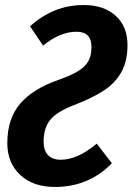

<svg xmlns="http://www.w3.org/2000/svg" viewBox="-20 -727 526 762"><path d="M486 -548Q486 -485 462 -441.5Q438 -398 392.5 -368Q347 -338 274 -310Q206 -284 179.5 -251.5Q153 -219 153 -164Q153 -130 170.5 -111.5Q188 -93 221 -93Q288 -93 364 -157L424 -79Q332 15 198 15Q111 15 60 -33Q9 -81 9 -159Q9 -256 60 -315.5Q111 -375 212 -410Q263 -428 290.5 -445Q318 -462 330.5 -484Q343 -506 343 -541Q343 -601 284 -601Q218 -601 151 -546L99 -623Q147 -665 199 -686Q251 -707 313 -707Q392 -707 439 -664.5Q486 -622 486 -548Z"/></svg>

Font: Fira Sans Extra Condensed SemiBold
Style: Italic
Weight: 600
Width: 3
Italic angle: -8°
Designer: Carrois Corporate & Edenspiekermann AG
Foundry: Carrois Corporate GbR & Edenspiekermann AG
Version: Version 4.203